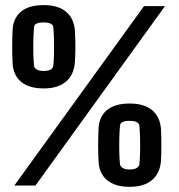

<svg xmlns="http://www.w3.org/2000/svg" viewBox="-20 -721 696 746"><path d="M149.4 -377.4Q92.3 -377.4 61.3 -403.8Q30.3 -430.2 28.8 -479Q25.9 -537.6 28.8 -601.6Q30.3 -649.4 61 -675.3Q91.8 -701.2 149.4 -701.2Q206.1 -701.2 236.8 -675.3Q267.6 -649.4 271 -601.6Q274.9 -537.6 271 -479Q267.6 -431.2 236.8 -404.3Q206.1 -377.4 149.4 -377.4ZM117.7 0H35.6L539.6 -697.3H621.1ZM149.4 -445.3Q183.1 -445.3 187 -464.8Q189 -480.5 189.7 -509Q190.4 -537.6 189.7 -567.4Q189 -597.2 187 -615.7Q184.6 -633.8 149.4 -633.8Q112.3 -633.8 112.3 -615.2Q110.4 -596.7 109.6 -567.1Q108.9 -537.6 109.6 -509.3Q110.4 -481 112.3 -464.8Q112.8 -457.5 122.1 -451.4Q131.3 -445.3 149.4 -445.3ZM483.4 4.9Q426.8 4.9 395.5 -21.5Q364.3 -47.9 362.8 -96.7Q359.9 -154.8 362.8 -219.2Q364.3 -267.1 395.3 -293Q426.3 -318.8 483.4 -318.8Q540 -318.8 571 -293Q602.1 -267.1 605.5 -219.2Q608.4 -154.8 605.5 -96.7Q602.1 -48.3 571 -21.7Q540 4.9 483.4 4.9ZM483.4 -62.5Q517.1 -62.5 521.5 -82.5Q523.4 -98.1 524.2 -126.7Q524.9 -155.3 524.2 -184.8Q523.4 -214.4 521.5 -232.9Q519 -251.5 483.4 -251.5Q447.3 -251.5 446.3 -232.9Q444.3 -214.4 443.6 -184.8Q442.9 -155.3 443.6 -127Q444.3 -98.6 446.3 -82.5Q447.3 -75.2 456.3 -68.8Q465.3 -62.5 483.4 -62.5Z"/></svg>

Font: Agdasima
Style: Bold
Weight: 700
Width: 3
Designer: The DocRepair Project, Patric King
Foundry: Google
Version: Version 2.002